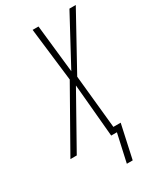

<svg xmlns="http://www.w3.org/2000/svg" viewBox="-278 -793 886 1048"><g transform="rotate(-30 165.0 -269.0)"><path d="M196 176H233L279 -35H233L199 -371L388 -714H348L186 -413L153 -714H116L156 -378L-58 0H-18L169 -333L199 0H235Z"/></g></svg>

Font: Noto Sans ExtraCondensed ExtraLight
Style: Italic
Weight: 200
Width: 2
Italic angle: -12°
Designer: Monotype Design Team
Foundry: Monotype Imaging Inc.
Version: Version 2.013